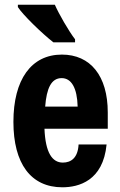

<svg xmlns="http://www.w3.org/2000/svg" viewBox="-20 -786 510 816"><path d="M207 -606H299V-619C272 -654 230 -727 213 -766H56V-756C75 -725 158 -644 207 -606ZM438 -308C438 -464 364 -554 243 -554C113 -554 37 -448 37 -268C37 -91 111 10 245 10C314 10 418 -17 433 -172H314C311 -115 282 -95 247 -95C202 -95 173 -137 169 -239H438ZM172 -333C178 -411 198 -454 242 -454C283 -454 308 -413 310 -333Z"/></svg>

Font: Kathrein 77 Bold Condensed
Style: Regular
Weight: 700
Width: 3
Designer: Lazydogs Typefoundry, based on Open Sans by Ascender Corporation
Foundry: Lazydogs Typefoundry
Version: Version 1.003;PS 001.003;hotconv 1.0.88;makeotf.lib2.5.64775